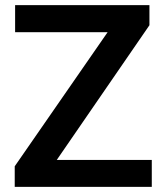

<svg xmlns="http://www.w3.org/2000/svg" viewBox="-20 -731 645 751"><path d="M573.7 -105.5V0H37.6V-80.6L400.9 -605H39.1V-710.9H564.5V-632.3L202.1 -105.5Z"/></svg>

Font: Vazirmatn RD FD SemiBold
Style: Regular
Weight: 600
Designer: Saber Rastikerdar
Foundry: Saber Rastikerdar
Version: Version 33.003